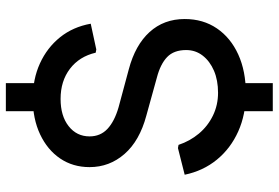

<svg xmlns="http://www.w3.org/2000/svg" viewBox="-168 -678 952 656"><g transform="rotate(-90 308.0 -350.0)"><path d="M256 106V-49H352V106ZM256 -654V-806H352V-654ZM317 14Q245 14 187 -12Q129 -38 90.5 -85Q52 -132 39 -195L130 -218L141 -216Q154 -177 179.5 -146.5Q205 -116 241 -98.5Q277 -81 319 -81Q362 -81 394.5 -95Q427 -109 446 -133.5Q465 -158 465 -190Q465 -232 441 -255Q417 -278 371 -290L241 -326Q155 -349 110 -400.5Q65 -452 65 -520Q65 -577 94.5 -620.5Q124 -664 177 -689Q230 -714 299 -714Q366 -714 419.5 -689.5Q473 -665 508.5 -621Q544 -577 555 -516L467 -497L456 -499Q443 -555 401 -587Q359 -619 298 -619Q240 -619 205 -591.5Q170 -564 170 -520Q170 -483 195.5 -459Q221 -435 269 -421L399 -386Q482 -364 526.5 -315Q571 -266 571 -195Q571 -132 539 -85Q507 -38 450 -12Q393 14 317 14Z"/></g></svg>

Font: Fustat SemiBold
Style: Regular
Weight: 600
Designer: Mohamed Gaber, Khaled Hosny, Laura Garcia Mut
Foundry: Kief Type Foundry, Alif Type Foundry, Hard Type Foundry
Version: Version 1.007